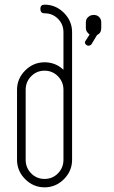

<svg xmlns="http://www.w3.org/2000/svg" viewBox="-20 -792 489 823"><path d="M414 -696V-672Q414 -650 396 -642L372 -602Q366 -596 358 -596Q356 -596 355 -597Q354 -598 352 -598Q340 -606 346 -616L364 -644Q348 -656 348 -672V-696Q348 -710 358 -719Q368 -728 382 -728Q396 -728 405 -719Q414 -710 414 -696ZM254 -737Q289 -702 289 -654V-107Q289 -59 254 -24Q219 11 171 11Q123 11 88 -24Q53 -59 53 -107V-407Q53 -455 88 -490Q123 -525 171 -525Q218 -525 252 -493V-654Q252 -688 228.5 -711.5Q205 -735 171 -735Q153 -735 153 -754Q153 -772 171 -772Q219 -772 254 -737ZM252 -407Q252 -441 228.5 -465Q205 -489 171 -489Q137 -489 113.5 -465Q90 -441 90 -407V-162V-161V-107Q90 -73 113.5 -49Q137 -25 171 -25Q205 -25 228.5 -49Q252 -73 252 -107Z"/></svg>

Font: Aaram
Style: Regular
Weight: 400
Designer: Tharique Azeez
Foundry: Tharique Azeez
Version: Version 1.7